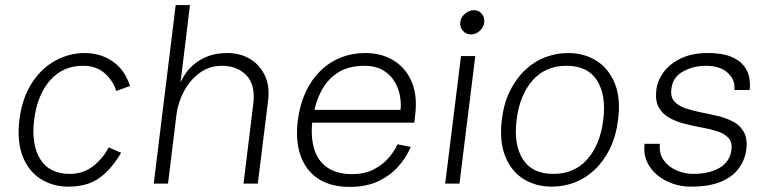

<svg xmlns="http://www.w3.org/2000/svg" viewBox="-20 -720 3015 753"><path d="M490 -383 436 -363Q425 -401 392 -431.5Q359 -462 306 -462Q226 -462 176 -404.5Q126 -347 114 -250Q102 -153 138 -95.5Q174 -38 254 -38Q307 -38 346 -69Q385 -100 406 -142L455 -121Q418 -57 370.5 -22.5Q323 12 248 12Q188 12 140.5 -17.5Q93 -47 69.5 -105.5Q46 -164 56 -250Q67 -336 105 -394.5Q143 -453 197.5 -482.5Q252 -512 312 -512Q374 -512 421.5 -479.5Q469 -447 490 -383Z M583 0 669 -700H725L688 -396Q693 -409 705.5 -428.5Q718 -448 740 -467Q762 -486 794.5 -499Q827 -512 872 -512Q921 -512 959.5 -489.5Q998 -467 1018.5 -424.5Q1039 -382 1031 -322L991 0H935L973 -310Q983 -386 947 -424Q911 -462 850 -462Q801 -462 763 -434Q725 -406 701.5 -362Q678 -318 672 -270L639 0Z M1351 13Q1278 13 1229 -18.5Q1180 -50 1159 -109Q1138 -168 1148 -248Q1156 -310 1178.5 -358.5Q1201 -407 1236 -441.5Q1271 -476 1316 -494Q1361 -512 1412 -512Q1476 -512 1523.5 -483Q1571 -454 1594.5 -399.5Q1618 -345 1608 -267L1605 -239H1194L1200 -289H1551Q1554 -319 1547.5 -349.5Q1541 -380 1524 -405.5Q1507 -431 1478.5 -446.5Q1450 -462 1410 -462Q1345 -462 1302.5 -433.5Q1260 -405 1236.5 -356Q1213 -307 1205 -245Q1198 -182 1212.5 -135Q1227 -88 1264.5 -62.5Q1302 -37 1361 -37Q1409 -37 1444.5 -55Q1480 -73 1503.5 -100Q1527 -127 1539 -154L1591 -144Q1574 -103 1542 -67Q1510 -31 1463 -9Q1416 13 1351 13Z M1827 -585Q1808 -585 1795.5 -599Q1783 -613 1785 -632Q1787 -652 1803.5 -666Q1820 -680 1839 -680Q1858 -680 1869.5 -666Q1881 -652 1879 -632Q1877 -613 1861.5 -599Q1846 -585 1827 -585ZM1726 0 1788 -500H1844L1782 0Z M2144 12Q2082 12 2034 -17.5Q1986 -47 1962 -105.5Q1938 -164 1948 -250Q1956 -315 1980 -363.5Q2004 -412 2039.5 -445.5Q2075 -479 2118.5 -495.5Q2162 -512 2208 -512Q2270 -512 2318 -482.5Q2366 -453 2390.5 -394.5Q2415 -336 2404 -250Q2396 -186 2372 -137Q2348 -88 2312.5 -54.5Q2277 -21 2234 -4.5Q2191 12 2144 12ZM2150 -38Q2233 -38 2283.5 -95.5Q2334 -153 2346 -250Q2358 -347 2321.5 -404.5Q2285 -462 2202 -462Q2119 -462 2068.5 -404.5Q2018 -347 2006 -250Q1994 -153 2030.5 -95.5Q2067 -38 2150 -38Z M2690 12Q2639 12 2595 -9.5Q2551 -31 2526.5 -69Q2502 -107 2508 -156H2568Q2564 -118 2583 -91.5Q2602 -65 2634 -51.5Q2666 -38 2698 -38Q2762 -38 2802.5 -62Q2843 -86 2849 -134Q2852 -163 2836.5 -179.5Q2821 -196 2793.5 -205Q2766 -214 2732 -220Q2698 -226 2665 -234.5Q2632 -243 2605 -258Q2578 -273 2563.5 -299Q2549 -325 2554 -368Q2559 -405 2583 -437.5Q2607 -470 2650.5 -491Q2694 -512 2755 -512Q2811 -512 2845 -498.5Q2879 -485 2896.5 -463Q2914 -441 2918.5 -415.5Q2923 -390 2920 -367H2860Q2865 -405 2835 -433.5Q2805 -462 2748 -462Q2699 -462 2658.5 -439.5Q2618 -417 2613 -371Q2609 -340 2624.5 -322.5Q2640 -305 2667.5 -295.5Q2695 -286 2728.5 -279.5Q2762 -273 2795.5 -265Q2829 -257 2856 -242.5Q2883 -228 2897.5 -202Q2912 -176 2907 -134Q2902 -94 2878 -60.5Q2854 -27 2808 -7.5Q2762 12 2690 12Z"/></svg>

Font: Inclusive Sans Light
Style: Italic
Weight: 300
Italic angle: -7°
Designer: Olivia King
Foundry: Olivia King
Version: Version 2.004